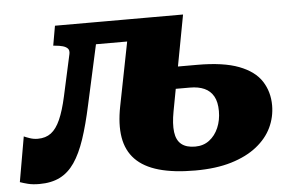

<svg xmlns="http://www.w3.org/2000/svg" viewBox="-47 -572 979 643"><g transform="rotate(-5 442.5 -250.0)"><path d="M168 -272.8Q157.6 -225.6 144.5 -196.1Q131.4 -166.6 113.4 -153Q95.4 -139.4 68.8 -139.4Q54.8 -139.4 42 -143.8Q29.2 -148.2 22.4 -151.4L-4 0Q7 4 22.8 8Q38.6 12 61 12Q101.4 12 130.1 -2.4Q158.8 -16.8 179.5 -47Q200.2 -77.2 216.1 -124.5Q232 -171.8 246.2 -238L306.4 -511.6H158.8L147.2 -445.6L152.6 -445Q168.2 -443.8 179.2 -440.6Q190.2 -437.4 195.7 -431.2Q201.2 -425 198.8 -413ZM252.6 -437.8H454.6L472.6 -511.6H268.6ZM584.6 12.4Q654.8 12.4 706.4 -3.2Q758 -18.8 792.4 -46.1Q826.8 -73.4 843.4 -108.5Q860 -143.6 860 -182.6Q860 -228.2 837 -263.9Q814 -299.6 761.8 -319.6Q709.6 -339.6 621.8 -339.6H456.8L440.8 -265.8H591Q619.6 -265.8 639.5 -256.8Q659.4 -247.8 670.1 -228.8Q680.8 -209.8 680.8 -179Q680.8 -148.2 669.9 -122.9Q659 -97.6 639.1 -82.5Q619.2 -67.4 591.4 -67.4Q561.8 -67.4 545.3 -80.8Q528.8 -94.2 525.2 -121.9Q521.6 -149.6 529.4 -191.2L589.4 -511.6H409.6L353 -224.4Q341 -164 348.5 -119.4Q356 -74.8 384.3 -45.5Q412.6 -16.2 462.6 -1.9Q512.6 12.4 584.6 12.4Z"/></g></svg>

Font: Roboto Serif 20pt
Style: Italic
Weight: 400
Italic angle: -10°
Designer: Greg Gazdowicz
Foundry: Commercial Type
Version: Version 1.008